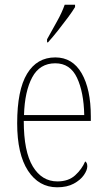

<svg xmlns="http://www.w3.org/2000/svg" viewBox="-20 -786 452 816"><path d="M223 10Q145 10 99 -60.5Q53 -131 53 -262Q53 -403 95 -472.5Q137 -542 215 -542Q288 -542 327 -474.5Q366 -407 366 -291V-272H81Q81 -142 119.5 -78.5Q158 -15 224 -15Q271 -15 299.5 -41Q328 -67 342 -100Q351 -95 351 -79Q351 -63 336.5 -42Q322 -21 293.5 -5.5Q265 10 223 10ZM338 -297Q336 -395 307 -456Q278 -517 215 -517Q149 -517 117 -457.5Q85 -398 82 -297ZM180 -619Q202 -659 222.5 -695.5Q243 -732 255 -766H299V-756Q289 -739 269 -712Q249 -685 226.5 -656.5Q204 -628 184 -606H180Z"/></svg>

Font: Noto Serif Sinhala Condensed Thin
Style: Regular
Weight: 100
Width: 3
Designer: Jelle Bosma - Monotype Design Team
Foundry: Monotype Imaging Inc.
Version: Version 2.007; ttfautohint (v1.8.4.7-5d5b)